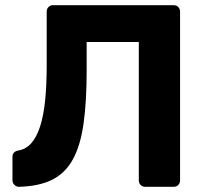

<svg xmlns="http://www.w3.org/2000/svg" viewBox="-20 -720 788 740"><path d="M540 0Q529 0 522 -7Q515 -14 515 -25V-558H314V-449Q314 -328 302 -243.5Q290 -159 261 -106Q232 -53 181.5 -27.5Q131 -2 53 0Q43 0 35.5 -7.5Q28 -15 28 -26V-115Q28 -136 51 -140Q80 -145 100.5 -168Q121 -191 134.5 -232.5Q148 -274 154 -333.5Q160 -393 160 -469V-675Q160 -686 167 -693Q174 -700 184 -700H649Q660 -700 667 -693Q674 -686 674 -675V-25Q674 -14 667 -7Q660 0 649 0Z"/></svg>

Font: Rubik SemiBold
Style: Regular
Weight: 600
Designer: Hubert and Fischer
Foundry: Hubert and Fischer
Version: Version 2.300;gftools[0.9.30]